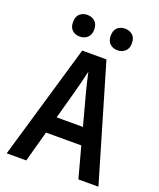

<svg xmlns="http://www.w3.org/2000/svg" viewBox="-166 -1024 931 1125"><g transform="rotate(20 300.0 -462.0)"><path d="M14 0 224 -717H375L586 0H461L409 -193H189L136 0ZM269 -488 217 -298H381L330 -488Q323 -515 315 -547.5Q307 -580 300 -613Q293 -580 284.5 -547.5Q276 -515 269 -488ZM417 -789Q389 -789 370 -806Q351 -823 351 -856Q351 -891 370 -907.5Q389 -924 417 -924Q444 -924 463.5 -907.5Q483 -891 483 -856Q483 -823 463.5 -806Q444 -789 417 -789ZM182 -789Q154 -789 135 -805.5Q116 -822 116 -856Q116 -891 135 -907.5Q154 -924 182 -924Q209 -924 228.5 -907.5Q248 -891 248 -856Q248 -823 228.5 -806Q209 -789 182 -789Z"/></g></svg>

Font: Noto Sans Mono SemiBold
Style: Regular
Weight: 600
Designer: Monotype Design Team
Foundry: Monotype Imaging Inc.
Version: Version 2.014; ttfautohint (v1.8.4.7-5d5b)